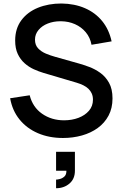

<svg xmlns="http://www.w3.org/2000/svg" viewBox="-20 -754 684 1070"><path d="M331 15Q253.5 15 191.2 -11.8Q129 -38.5 88.8 -88.2Q48.5 -138 36.5 -206.5L145.5 -223Q162 -157 214.5 -120.2Q267 -83.5 337 -83.5Q380.5 -83.5 417 -97.2Q453.5 -111 475.8 -136.8Q498 -162.5 498 -198.5Q498 -218 491.2 -233Q484.5 -248 472.8 -259.2Q461 -270.5 444.2 -278.8Q427.5 -287 407.5 -293L223 -347.5Q196 -355.5 168 -368.2Q140 -381 116.8 -401.8Q93.5 -422.5 79 -453.2Q64.5 -484 64.5 -528Q64.5 -594.5 98.8 -640.8Q133 -687 191.5 -710.8Q250 -734.5 322.5 -734.5Q395.5 -733.5 453.2 -708.5Q511 -683.5 549.2 -636.8Q587.5 -590 602 -523.5L490 -504.5Q482.5 -545 458 -574.2Q433.5 -603.5 398 -619.2Q362.5 -635 321 -635.5Q318 -635.5 315.5 -635.5Q278.5 -635.5 246.5 -623Q214.5 -610.5 194.8 -587Q175 -563.5 175 -533Q175 -503 192.5 -484.5Q210 -466 235.8 -455.2Q261.5 -444.5 287 -437.5L420 -400Q445 -393 476.8 -381.2Q508.5 -369.5 538.2 -348.5Q568 -327.5 587.5 -292.8Q607 -258 607 -205.5Q607 -151 585 -109.8Q563 -68.5 524.8 -40.8Q486.5 -13 436.5 1Q386.5 15 331 15ZM292.5 295V247Q299.5 247 313.5 243.5Q327.5 240 338.8 229.8Q350 219.5 350 199.5Q350 198.5 350 197.5H292.5V92H397.5V197.5Q397.5 243 367 269Q336.5 295 292.5 295Z"/></svg>

Font: Cns Manrope SemBd
Style: Regular
Weight: 600
Designer: Mikhail Sharanda
Foundry: Mikhail Sharanda
Version: Version 4.504